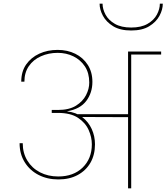

<svg xmlns="http://www.w3.org/2000/svg" viewBox="-20 -1019 901 1039"><path d="M673 0V-385L411 -386L387 -401H673V-740H852V-724H690V0ZM260 -424H294Q354 -424 391 -447Q428 -470 445.5 -504Q463 -538 463 -572Q463 -624 439.5 -659.5Q416 -695 377.5 -714Q339 -733 292 -733Q243 -733 201.5 -714.5Q160 -696 136 -661Q112 -626 112 -577H95Q95 -632 121.5 -670Q148 -708 192.5 -728.5Q237 -749 292 -749Q345 -749 387.5 -728Q430 -707 455 -668Q480 -629 480 -576Q480 -517 447 -473Q414 -429 344 -417V-416Q392 -411 425.5 -385Q459 -359 476.5 -320.5Q494 -282 494 -238Q494 -181 469.5 -138.5Q445 -96 400.5 -72Q356 -48 296 -48Q236 -48 188.5 -72.5Q141 -97 113.5 -141.5Q86 -186 86 -244H103Q103 -191 128 -150Q153 -109 196.5 -86.5Q240 -64 295 -64Q378 -64 427.5 -112.5Q477 -161 477 -238Q477 -277 459.5 -316Q442 -355 402 -381.5Q362 -408 294 -408H260ZM690 -854Q630 -854 592.5 -877Q555 -900 537 -933.5Q519 -967 519 -999H535Q535 -970 551 -940Q567 -910 601.5 -890Q636 -870 690 -870Q744 -870 778.5 -890Q813 -910 829 -940Q845 -970 845 -999H861Q861 -967 843 -933.5Q825 -900 787.5 -877Q750 -854 690 -854Z"/></svg>

Font: Poppins Devanagari Thin
Style: Regular
Weight: 100
Designer: Ninad Kale (Devanagari), Jonny Pinhorn (Latin)
Foundry: Indian Type Foundry
Version: 4.005